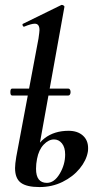

<svg xmlns="http://www.w3.org/2000/svg" viewBox="-20 -745 412 778"><path d="M41 -64Q41 -80 46 -110L136 -589Q140 -617 140 -623Q140 -649 121 -649Q107 -649 78 -637H77Q73 -637 71.5 -642.5Q70 -648 74 -649L229 -725H231Q235 -725 238.5 -722Q242 -719 241 -717L130 -101Q126 -81 126 -61Q126 -4 170 -4Q200 -4 222 -41Q244 -78 244 -119Q244 -148 231 -164Q218 -180 199 -180Q177 -180 157 -159Q137 -138 130 -101L113 -102Q122 -155 161 -185Q200 -215 258 -215Q294 -215 315.5 -196Q337 -177 337 -145Q337 -135 336 -130Q330 -95 303 -62Q276 -29 233.5 -8Q191 13 140 13Q88 13 64.5 -4.5Q41 -22 41 -64ZM22 -372Q22 -386 29 -386H257Q261 -386 263.5 -382Q266 -378 266 -372Q266 -366 263.5 -362Q261 -358 257 -358H29Q22 -358 22 -372Z"/></svg>

Font: Cormorant Infant
Style: Bold Italic
Weight: 700
Italic angle: -10°
Designer: Christian Thalmann (Catharsis Fonts)
Foundry: Catharsis Fonts
Version: Version 4.000